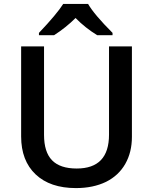

<svg xmlns="http://www.w3.org/2000/svg" viewBox="-20 -951 782 981"><path d="M555 -783Q461 -877 430 -931H303Q271 -880 179 -783V-771H256Q317 -810 366 -859Q416 -808 477 -771H555ZM537 -263Q537 -90 372 -90Q287 -90 246 -132Q205 -174 205 -262V-714H88V-254Q88 -130 162 -60Q236 10 368 10Q456 10 522 -22Q586 -54 620 -113.5Q654 -173 654 -252V-714H537Z"/></svg>

Font: OpenSansMMV
Style: Semibold
Weight: 600
Designer: Steve Matteson
Foundry: Ascender Corporation
Version: Version 6.000